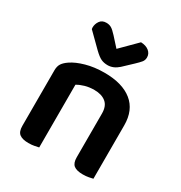

<svg xmlns="http://www.w3.org/2000/svg" viewBox="-169 -832 905 960"><g transform="rotate(30 283.5 -352.0)"><path d="M377 -305Q377 -348 352.5 -368Q328 -388 286 -388Q257 -388 232.5 -381Q208 -374 190 -363V-1Q181 1 166 4Q151 7 132 7Q97 7 80 -6Q63 -19 63 -52V-373Q63 -397 73 -412Q83 -427 104 -441Q133 -461 181 -474.5Q229 -488 287 -488Q390 -488 446.5 -442.5Q503 -397 503 -309V-1Q495 1 479.5 4Q464 7 446 7Q410 7 393.5 -6Q377 -19 377 -52ZM278 -621 368 -711Q397 -710 414.5 -696Q432 -682 432 -660Q432 -644 422.5 -632.5Q413 -621 395 -604L342 -554Q313 -528 280 -528Q259 -528 242.5 -535.5Q226 -543 201 -567L122 -645Q121 -649 121 -654Q121 -674 133 -691.5Q145 -709 170 -709Q186 -709 198.5 -702Q211 -695 231 -673Z"/></g></svg>

Font: Baloo Bhaina 2 SemiBold
Style: Regular
Weight: 600
Designer: Yesha Goshar, Manish Minz, Shuchita Grover and Ek Type
Foundry: Ek Type
Version: Version 1.640;hotconv 1.0.111;makeotfexe 2.5.65597; ttfautoh